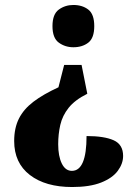

<svg xmlns="http://www.w3.org/2000/svg" viewBox="-20 -560 543 772"><path d="M331 -183Q281 -158 256 -126.5Q231 -95 222.5 -58Q214 -21 214 20Q214 68 228.5 97.5Q243 127 269 127Q328 127 328 -13Q399 -13 437 4Q475 21 475 67Q475 98 453.5 127Q432 156 386.5 174Q341 192 270 192Q163 192 100 143.5Q37 95 37 7Q37 -45 56 -83Q75 -121 114.5 -151Q154 -181 215 -209L238 -299H308ZM275 -540Q311 -540 335 -521.5Q359 -503 359 -455Q359 -407 335 -388.5Q311 -370 275 -370Q242 -370 216.5 -388.5Q191 -407 191 -455Q191 -503 216.5 -521.5Q242 -540 275 -540Z"/></svg>

Font: Noto Serif Lao Condensed Black
Style: Regular
Weight: 900
Width: 3
Designer: Monotype Design Team
Foundry: Monotype Imaging Inc.
Version: Version 2.003; ttfautohint (v1.8.4.7-5d5b)